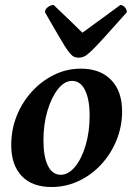

<svg xmlns="http://www.w3.org/2000/svg" viewBox="-20 -737 533 769"><path d="M186 12Q109 12 67 -32Q25 -76 25 -156Q25 -218 47 -273Q69 -328 108 -370.5Q147 -413 197 -437.5Q247 -462 304 -462Q381 -462 425 -417Q469 -372 469 -291Q469 -230 446.5 -175Q424 -120 385 -78Q346 -36 295 -12Q244 12 186 12ZM223 -37Q254 -37 280.5 -69Q307 -101 323 -155Q339 -209 339 -273Q339 -339 320.5 -376Q302 -413 269 -413Q238 -413 212 -380Q186 -347 170 -293Q154 -239 154 -175Q154 -109 172 -73Q190 -37 223 -37ZM295 -506Q284 -506 275 -510.5Q266 -515 253 -532.5Q240 -550 218.5 -587Q197 -624 160 -688Q160 -699 171 -708Q182 -717 195 -717Q240 -674 266 -649Q292 -624 310 -606Q334 -624 374.5 -653Q415 -682 462 -717Q472 -717 480 -708Q488 -699 488 -688Q431 -624 397.5 -587Q364 -550 345.5 -532.5Q327 -515 316.5 -510.5Q306 -506 295 -506Z"/></svg>

Font: Petrona
Style: Bold Italic
Weight: 700
Italic angle: -9°
Designer: Ringo R. Seeber
Foundry: Ringo R. Seeber
Version: Version 2.001; ttfautohint (v1.8.3)